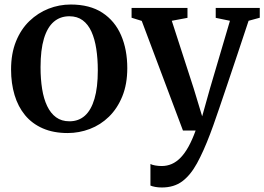

<svg xmlns="http://www.w3.org/2000/svg" viewBox="-20 -578 1170 850"><path d="M29 -270.5Q29 -341 50.8 -394.8Q72.5 -448.5 110.2 -484.8Q148 -521 195 -539.5Q242 -558 293 -558Q377.5 -558 433 -521.8Q488.5 -485.5 516 -422Q543.5 -358.5 543.5 -276.5Q543.5 -205.5 521.5 -151.5Q499.5 -97.5 462.2 -61.2Q425 -25 377.5 -7Q330 11 279.5 11Q216.5 11 169.2 -9.8Q122 -30.5 91 -68Q60 -105.5 44.5 -157.2Q29 -209 29 -270.5ZM287.5 -41Q328 -41 355.8 -65.8Q383.5 -90.5 398.2 -140.5Q413 -190.5 413 -266.5Q413 -318 406.2 -361.8Q399.5 -405.5 384.8 -438Q370 -470.5 346 -488.2Q322 -506 287 -506Q246.5 -506 218 -481.5Q189.5 -457 174.5 -407Q159.5 -357 159.5 -280.5Q159.5 -228 166.5 -184.2Q173.5 -140.5 188.8 -108.5Q204 -76.5 228.2 -58.8Q252.5 -41 287.5 -41ZM696.5 252Q680.5 252 667.2 249.5Q654 247 646 243.5V148Q653 152 667 154.5Q681 157 696 157Q719.5 157 740.2 148Q761 139 779.5 120Q798 101 814.5 71.2Q831 41.5 846 0H790L607.5 -485.5L562.5 -499.5V-543H810V-499L740.5 -486L837.5 -186.5L875 -63L909.5 -186L998 -486L935 -499V-543H1130V-499.5L1080.5 -486Q1054.5 -407.5 1030.8 -336.5Q1007 -265.5 986.8 -205.5Q966.5 -145.5 950.8 -99.2Q935 -53 924.5 -23.5Q914 6 910.5 14.5Q881 92.5 852 145.2Q823 198 786.5 225Q750 252 696.5 252Z"/></svg>

Font: Merriweather 48pt SemiBold
Style: Regular
Weight: 600
Version: Version 2.100